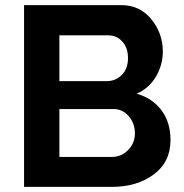

<svg xmlns="http://www.w3.org/2000/svg" viewBox="-20 -730 720 750"><path d="M417 0H74V-710H454Q526 -710 571 -655Q616 -600 616 -529Q616 -476 589 -430.5Q562 -385 514 -364Q576 -346 611 -299Q646 -252 646 -183Q646 -97 580.5 -48.5Q515 0 417 0ZM212 -592V-413H396Q432 -413 456 -437.5Q480 -462 480 -503Q480 -543 458 -567.5Q436 -592 402 -592ZM424 -304H212V-117H417Q454 -117 480.5 -144Q507 -171 507 -209Q507 -248 483 -276Q459 -304 424 -304Z"/></svg>

Font: Raleway-v4020
Style: Bold
Weight: 700
Designer: Matt McInerney, Pablo Impallari, Rodrigo Fuenzalida
Foundry: Matt McInerney, Pablo Impallari, Rodrigo Fuenzalida
Version: Version 4.020;PS 004.020;hotconv 1.0.88;makeotf.lib2.5.64775